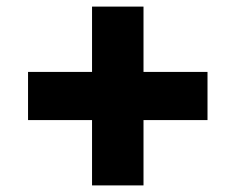

<svg xmlns="http://www.w3.org/2000/svg" viewBox="-20 -560 714 582"><path d="M65 -196H259V2H415V-196H609V-342H415V-540H259V-342H65Z"/></svg>

Font: Jost
Style: Bold
Weight: 700
Version: Version 3.710